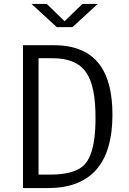

<svg xmlns="http://www.w3.org/2000/svg" viewBox="-20 -961 660 981"><path d="M97.5 0H225C442.5 0 554.5 -124 554.5 -375C554.5 -583.5 480 -730 255 -730H97.5ZM141 -941H219L310 -852.5L401 -941H479.5L350.5 -822.5H270ZM177 -69V-663.5H246C415.5 -663.5 468 -570.5 468 -356C468 -187.5 429 -132 400 -109C371 -86 318 -69 241.5 -69Z"/></svg>

Font: Monaspace Argon Light
Style: Regular
Weight: 300
Designer: Riley Cran & the Lettermatic Team
Foundry: Lettermatic
Version: Version 1.000 (Monaspace Argon)